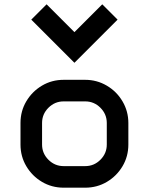

<svg xmlns="http://www.w3.org/2000/svg" viewBox="-20 -870 690 890"><path d="M375 0H275Q220 0 174.5 -27Q129 -54 102 -99.5Q75 -145 75 -200V-300Q75 -355 102 -400.5Q129 -446 174.5 -473Q220 -500 275 -500H375Q429 -500 475 -473Q521 -446 548 -400Q575 -354 575 -300V-200Q575 -145 548 -99.5Q521 -54 475.5 -27Q430 0 375 0ZM275 -100H375Q416 -100 445.5 -129.5Q475 -159 475 -200V-300Q475 -341 445.5 -370.5Q416 -400 375 -400H275Q234 -400 204.5 -370.5Q175 -341 175 -300V-200Q175 -159 204.5 -129.5Q234 -100 275 -100ZM196 -850 325 -721 454 -850 525 -779 325 -579 125 -779Z"/></svg>

Font: Monoikos Medium
Style: Regular
Weight: 500
Designer: Brian Krent
Version: Version 0.088